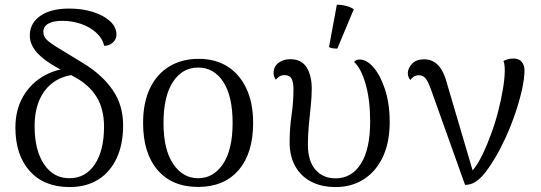

<svg xmlns="http://www.w3.org/2000/svg" viewBox="-20 -766 2254 800"><path d="M269.8 13.4Q164.2 13.4 104.2 -53Q44.2 -119.4 44.2 -234.7Q44.2 -309.2 77.3 -365.6Q110.5 -422 168.8 -453.2Q227.1 -484.5 303.2 -483.5L324.7 -455.8Q262.7 -458.1 217.7 -432.8Q172.8 -407.5 148.5 -358.5Q124.2 -309.5 124.2 -239.8Q124.2 -140.7 163.3 -82Q202.3 -23.4 269.3 -23.4Q336.4 -23.4 374.9 -81.2Q413.5 -138.9 413.5 -238.2Q413.5 -311.5 382.7 -361.7Q352 -411.9 292.1 -444.5L217.5 -484.5Q161.1 -515.6 132.6 -548.6Q104.2 -581.5 104.2 -618.1Q104.2 -669.5 148 -699.9Q191.8 -730.3 267.8 -730.3Q323.5 -730.3 368.1 -716Q412.8 -701.6 439 -677.3Q465.2 -652.9 465.2 -621.8Q465.2 -602.6 450.2 -588.7Q435.2 -574.8 414 -575.2Q406.5 -606.8 380.8 -630Q355.2 -653.1 318.3 -666.2Q281.5 -679.2 239.1 -679.2Q202 -679.2 181.3 -667.5Q160.6 -655.8 160.6 -633.1Q160.6 -613.6 176.2 -599Q191.7 -584.4 228.6 -562.5L329.8 -500.8Q407.2 -453 450.1 -390.1Q493 -327.2 493 -244.2Q493 -164.6 466.1 -106.8Q439.2 -49.1 389.4 -17.8Q339.6 13.4 269.8 13.4Z M805.5 12.9Q697.1 12.9 636.7 -57.5Q576.2 -127.8 576.2 -253.7Q576.2 -338.1 604.7 -397.7Q633.2 -457.4 685.4 -489.1Q737.5 -520.8 808.2 -520.8Q877.2 -520.8 927.7 -489.1Q978.2 -457.4 1006.4 -397.7Q1034.7 -338.1 1034.7 -253.7Q1034.7 -127.8 974.3 -57.5Q913.8 12.9 805.5 12.9ZM805.5 -23.4Q869.8 -23.4 909.5 -83.1Q949.2 -142.8 949.2 -253.7Q949.2 -365.1 910.4 -424.8Q871.6 -484.5 805.5 -484.5Q739.8 -484.5 700.6 -424.8Q661.3 -365.1 661.3 -253.7Q661.3 -142.8 701.5 -83.1Q741.7 -23.4 805.5 -23.4Z M1378.1 13.4Q1319.5 13.4 1276.3 -9.2Q1233.2 -31.8 1210 -73.7Q1186.8 -115.5 1186.8 -172.9Q1186.8 -231.2 1194.8 -286.2Q1202.8 -341.1 1202.8 -392.9Q1202.8 -422.4 1195 -437.7Q1187.2 -453.1 1165.4 -453.1Q1152.7 -453.1 1144 -447.3Q1135.2 -441.6 1129.4 -433.9Q1119.9 -446.6 1119.9 -461.8Q1119.9 -488.5 1140.3 -504Q1160.6 -519.4 1189.1 -519.4Q1236.1 -519.4 1257.5 -485.4Q1278.9 -451.5 1278.9 -396Q1278.9 -363.5 1274.9 -325.3Q1270.9 -287 1266.9 -245.5Q1262.9 -204.1 1262.9 -162.3Q1262.9 -95.5 1294.2 -59.2Q1325.4 -22.9 1378.1 -22.9Q1445.2 -22.9 1483.7 -83.7Q1522.3 -144.4 1522.3 -259.7Q1522.3 -350.4 1503.2 -416.4Q1484.1 -482.4 1455.5 -507.5Q1462.1 -518 1478.8 -518Q1508.1 -518 1536.6 -484.9Q1565.2 -451.8 1584.4 -393Q1603.7 -334.1 1603.7 -256.9Q1603.7 -173.5 1575.5 -112.8Q1547.2 -52.1 1496.3 -19.3Q1445.4 13.4 1378.1 13.4ZM1385.5 -563.5Q1377.8 -563.4 1366.7 -564.8Q1355.7 -566.3 1350.9 -570.3L1383.5 -746.3Q1401.8 -746.7 1422.1 -741.4Q1442.4 -736.2 1454.1 -727.3Z M1917.7 4.3 1774.1 -397.8Q1763.2 -427.4 1752.7 -440Q1742.1 -452.5 1725.2 -452.5Q1712.8 -452.5 1704 -446.5Q1695.2 -440.5 1689.8 -432.8Q1685.4 -437.6 1682.3 -444.7Q1679.3 -451.8 1679.3 -461.5Q1679.3 -481.1 1696.7 -500Q1714.1 -518.9 1747.3 -518.9Q1782.1 -518.9 1806.1 -493.7Q1830.2 -468.5 1845.4 -408.1L1955.2 -35.9L1931 -41.7Q1945 -48.6 1960.9 -71Q1976.8 -93.3 1993 -127.4Q2009.2 -161.5 2024.4 -202.8Q2041.6 -247.9 2054.8 -298.5Q2068 -349 2075.6 -395.2Q2083.2 -441.3 2083.2 -472.5Q2083.2 -486.3 2081.7 -496.7Q2080.3 -507 2077.5 -511.7Q2085 -515.9 2095.9 -519Q2106.8 -522.2 2118.7 -522.2Q2142.8 -522.2 2154.1 -508Q2165.4 -493.8 2165.4 -473.6Q2165.4 -438.7 2154.8 -391.8Q2144.2 -344.8 2127 -294.1Q2109.8 -243.4 2088.3 -196Q2066.7 -148.5 2045.2 -112.2Q2021.2 -71.5 2000.4 -45.5Q1979.7 -19.5 1960.1 -7.6Q1940.5 4.3 1917.7 4.3Z"/></svg>

Font: Arima Thin
Style: Regular
Weight: 100
Designer: Joana Correia and Natanael Gama
Foundry: NDISCOVER
Version: Version 1.101;gftools[0.9.23]